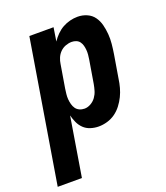

<svg xmlns="http://www.w3.org/2000/svg" viewBox="-171 -623 807 932"><g transform="rotate(-20 233.0 -156.5)"><path d="M-34 215 87 -520H212L201 -450Q212 -467 227.5 -482.5Q243 -498 261 -508Q279 -518 299 -523Q319 -528 338 -528Q364 -528 386.5 -518Q409 -508 422.5 -489Q436 -470 442 -446.5Q448 -423 450 -398Q452 -373 449.5 -347.5Q447 -322 443 -297L423 -177Q420 -155 414 -133Q408 -111 398 -90.5Q388 -70 373.5 -51Q359 -32 340 -18.5Q321 -5 298.5 1.5Q276 8 254 8Q233 8 212.5 1.5Q192 -5 177.5 -19Q163 -33 154.5 -51.5Q146 -70 141 -90L91 215ZM219 -97Q235 -97 251 -106Q267 -115 277.5 -129.5Q288 -144 293 -160.5Q298 -177 301 -194L321 -314Q323 -326 324 -338Q325 -350 324 -362Q323 -374 320 -385Q317 -396 310.5 -405Q304 -414 293 -418.5Q282 -423 270 -423Q254 -423 238 -417Q222 -411 210 -399Q198 -387 191.5 -371.5Q185 -356 183 -341L163 -221Q161 -207 159.5 -193.5Q158 -180 159 -167Q160 -154 163.5 -141Q167 -128 174 -118Q181 -108 193 -102.5Q205 -97 219 -97Z"/></g></svg>

Font: Iosevka SS04 Extrabold
Style: Italic
Weight: 800
Italic angle: -9°
Monospace: yes
Designer: Belleve Invis
Foundry: Belleve Invis
Version: Version 19.0.0; ttfautohint (v1.8.4)